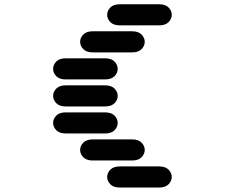

<svg xmlns="http://www.w3.org/2000/svg" viewBox="-20 -881 1040 888"><path d="M534.2 -13.7Q504.9 -13.7 490.2 -28.8Q475.6 -43.9 475.6 -62.5Q475.6 -81.1 490.2 -96.2Q504.9 -111.3 534.2 -111.3H715.8Q745.1 -111.3 759.8 -96.2Q774.4 -81.1 774.4 -62.5Q774.4 -43.9 759.8 -28.8Q745.1 -13.7 715.8 -13.7ZM409.2 -138.7Q379.9 -138.7 365.2 -153.8Q350.6 -168.9 350.6 -187.5Q350.6 -206.1 365.2 -221.2Q379.9 -236.3 409.2 -236.3H590.8Q620.1 -236.3 634.8 -221.2Q649.4 -206.1 649.4 -187.5Q649.4 -168.9 634.8 -153.8Q620.1 -138.7 590.8 -138.7ZM284.2 -263.7Q254.9 -263.7 240.2 -278.8Q225.6 -293.9 225.6 -312.5Q225.6 -331.1 240.2 -346.2Q254.9 -361.3 284.2 -361.3H465.8Q495.1 -361.3 509.8 -346.2Q524.4 -331.1 524.4 -312.5Q524.4 -293.9 509.8 -278.8Q495.1 -263.7 465.8 -263.7ZM284.2 -388.7Q254.9 -388.7 240.2 -403.8Q225.6 -418.9 225.6 -437.5Q225.6 -456.1 240.2 -471.2Q254.9 -486.3 284.2 -486.3H465.8Q495.1 -486.3 509.8 -471.2Q524.4 -456.1 524.4 -437.5Q524.4 -418.9 509.8 -403.8Q495.1 -388.7 465.8 -388.7ZM284.2 -513.7Q254.9 -513.7 240.2 -528.8Q225.6 -543.9 225.6 -562.5Q225.6 -581.1 240.2 -596.2Q254.9 -611.3 284.2 -611.3H465.8Q495.1 -611.3 509.8 -596.2Q524.4 -581.1 524.4 -562.5Q524.4 -543.9 509.8 -528.8Q495.1 -513.7 465.8 -513.7ZM409.2 -638.7Q379.9 -638.7 365.2 -653.8Q350.6 -668.9 350.6 -687.5Q350.6 -706.1 365.2 -721.2Q379.9 -736.3 409.2 -736.3H590.8Q620.1 -736.3 634.8 -721.2Q649.4 -706.1 649.4 -687.5Q649.4 -668.9 634.8 -653.8Q620.1 -638.7 590.8 -638.7ZM534.2 -763.7Q504.9 -763.7 490.2 -778.8Q475.6 -793.9 475.6 -812.5Q475.6 -831.1 490.2 -846.2Q504.9 -861.3 534.2 -861.3H715.8Q745.1 -861.3 759.8 -846.2Q774.4 -831.1 774.4 -812.5Q774.4 -793.9 759.8 -778.8Q745.1 -763.7 715.8 -763.7Z"/></svg>

Font: Sixtyfour Normal
Style: Regular
Weight: 400
Monospace: yes
Designer: Jens Kutilek
Foundry: Jens Kutilek
Version: Version 2.000